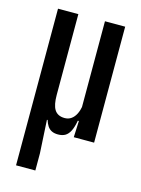

<svg xmlns="http://www.w3.org/2000/svg" viewBox="-105 -561 588 798"><g transform="rotate(15 188.5 -162.0)"><path d="M333 -499V0H245.5L249 -80.5L246 -85V-499ZM131.5 -151.5Q131.5 -130.5 134.5 -114.8Q137.5 -99 144 -88.5Q150.5 -78 161.5 -72.5Q172.5 -67 188 -67Q204.5 -67 216.5 -75.8Q228.5 -84.5 236 -99.5Q243.5 -114.5 247 -134L264.5 -70.5H244Q239 -42 230.5 -25.2Q222 -8.5 209.5 -1.2Q197 6 179 6Q162.5 6 151.5 0.5Q140.5 -5 133.5 -15.5Q126.5 -26 122 -41H119L127 101V175H44V-499H131.5Z"/></g></svg>

Font: Anek Tamil Condensed Medium
Style: Regular
Weight: 500
Width: 3
Designer: Aadarsh Rajan (Tamil), Yesha Goshar (Latin)
Foundry: Ek Type
Version: Version 1.003